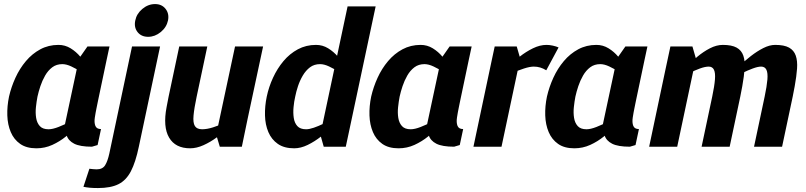

<svg xmlns="http://www.w3.org/2000/svg" viewBox="-20 -732 4024 958"><path d="M438.7 0Q379.7 0 350.2 -15Q320.7 -30 312.5 -57Q304.3 -84 308.8 -119.5Q313.3 -155 322.3 -196L333.7 -250H473.3L462.3 -196Q457 -171 453.2 -145.8Q449.3 -120.7 455.7 -104.3Q462 -88 484 -88L467 -8.3ZM374.3 -440 511.3 -430 444 -110 297.3 -80ZM374.3 -440 416.3 -500H526.3L511.3 -430ZM397.7 -163.3 407.7 -160Q407.7 -160 395.8 -143Q384 -126 361.8 -101Q339.7 -76 309 -51Q278.3 -26 241 -9Q203.7 8 161.7 8L222.3 -87Q242.7 -87 272 -98.5Q301.3 -110 330.2 -125.2Q359 -140.3 378.3 -151.8Q397.7 -163.3 397.7 -163.3ZM434.3 -336.7Q434.3 -336.7 419.8 -348.2Q405.3 -359.7 382.8 -374.3Q360.3 -389 335.8 -400.5Q311.3 -412 291 -412L271.7 -508Q304.7 -508 332.3 -491Q360 -474 380.8 -449Q401.7 -424 416.3 -399Q431 -374 438.3 -357Q445.7 -340 445.7 -340ZM291 -412Q261.7 -412 240.7 -396.2Q219.7 -380.3 205.2 -355Q190.7 -329.7 181.5 -302Q172.3 -274.3 167 -250Q162.3 -225.7 159.3 -197.5Q156.3 -169.3 160.3 -144Q164.3 -118.7 178.7 -102.8Q193 -87 222.3 -87L161.7 8Q112 8 80.7 -14Q49.3 -36 33.7 -73Q18 -110 16.5 -156Q15 -202 25 -250Q36 -298 57 -344Q78 -390 109.2 -427Q140.3 -464 181.2 -486Q222 -508 271.7 -508Z M719.3 -548.3Q685 -548.3 666.3 -572Q647.7 -595.7 655 -630Q661.7 -663.7 690.5 -687.7Q719.3 -711.7 753.7 -711.7Q787.3 -711.7 806.2 -687.7Q825 -663.7 818.3 -630Q811 -595.7 782 -572Q753 -548.3 719.3 -548.3ZM778.7 -500 672.7 0Q656.7 77 633.2 122.3Q609.7 167.7 571 187Q532.3 206.3 469 206.3Q446 206.3 428.2 204.7Q410.3 203 396.3 200L426 110Q437 111 445 112Q453 113 462 113Q491.7 113 504.5 92.5Q517.3 72 525.7 33L638.7 -500Z M821.3 -250H961.3Q949 -192 945.7 -155.8Q942.3 -119.7 952.3 -103.3Q962.3 -87 989 -87L929 8Q855 8 823.7 -45.5Q792.3 -99 811.3 -198ZM1215.7 -140 1058.7 -60 1152.7 -500H1292.7ZM961.3 -250H821.3L874.3 -500H1014.3ZM1058.7 -60 1215.7 -140 1186.7 0H1076.7ZM1161.3 -150 1171 -146.7Q1171 -146.7 1156.7 -131Q1142.3 -115.3 1117.5 -92.3Q1092.7 -69.3 1061.3 -46.3Q1030 -23.3 995.5 -7.7Q961 8 928 8L988 -87Q1013 -87 1042.7 -96.5Q1072.3 -106 1099.2 -118.5Q1126 -131 1143.7 -140.5Q1161.3 -150 1161.3 -150Z M1578.3 -60 1714.3 -700H1854.3L1720.3 -70ZM1578.3 -60 1720.3 -70 1705.3 0H1595.3ZM1683.3 -163.3 1693.3 -160Q1693.3 -160 1678.7 -143Q1664 -126 1638.8 -101Q1613.7 -76 1582 -51Q1550.3 -26 1515.5 -9Q1480.7 8 1447.7 8L1507.3 -87Q1523.3 -87 1546 -94.8Q1568.7 -102.7 1592.7 -114.2Q1616.7 -125.7 1637 -136.7Q1657.3 -147.7 1670.3 -155.5Q1683.3 -163.3 1683.3 -163.3ZM1720.3 -336.7Q1720.3 -336.7 1705.8 -348.2Q1691.3 -359.7 1668.8 -374.3Q1646.3 -389 1621.8 -400.5Q1597.3 -412 1577 -412L1556.7 -508Q1589.7 -508 1617.3 -491Q1645 -474 1666.3 -449Q1687.7 -424 1702 -399Q1716.3 -374 1724 -357Q1731.7 -340 1731.7 -340ZM1577 -412Q1547.7 -412 1526.7 -396.2Q1505.7 -380.3 1490.8 -355Q1476 -329.7 1466.8 -302Q1457.7 -274.3 1453 -250Q1447.3 -225.7 1444.7 -197.5Q1442 -169.3 1445.7 -144Q1449.3 -118.7 1463.7 -102.8Q1478 -87 1507.3 -87L1447.7 8Q1398 8 1366.3 -14Q1334.7 -36 1319 -73Q1303.3 -110 1302.2 -156Q1301 -202 1311 -250Q1321 -298 1342.2 -344Q1363.3 -390 1394.3 -427Q1425.3 -464 1466.2 -486Q1507 -508 1556.7 -508Z M2245.7 0Q2186.7 0 2157.2 -15Q2127.7 -30 2119.5 -57Q2111.3 -84 2115.8 -119.5Q2120.3 -155 2129.3 -196L2140.7 -250H2280.3L2269.3 -196Q2264 -171 2260.2 -145.8Q2256.3 -120.7 2262.7 -104.3Q2269 -88 2291 -88L2274 -8.3ZM2181.3 -440 2318.3 -430 2251 -110 2104.3 -80ZM2181.3 -440 2223.3 -500H2333.3L2318.3 -430ZM2204.7 -163.3 2214.7 -160Q2214.7 -160 2202.8 -143Q2191 -126 2168.8 -101Q2146.7 -76 2116 -51Q2085.3 -26 2048 -9Q2010.7 8 1968.7 8L2029.3 -87Q2049.7 -87 2079 -98.5Q2108.3 -110 2137.2 -125.2Q2166 -140.3 2185.3 -151.8Q2204.7 -163.3 2204.7 -163.3ZM2241.3 -336.7Q2241.3 -336.7 2226.8 -348.2Q2212.3 -359.7 2189.8 -374.3Q2167.3 -389 2142.8 -400.5Q2118.3 -412 2098 -412L2078.7 -508Q2111.7 -508 2139.3 -491Q2167 -474 2187.8 -449Q2208.7 -424 2223.3 -399Q2238 -374 2245.3 -357Q2252.7 -340 2252.7 -340ZM2098 -412Q2068.7 -412 2047.7 -396.2Q2026.7 -380.3 2012.2 -355Q1997.7 -329.7 1988.5 -302Q1979.3 -274.3 1974 -250Q1969.3 -225.7 1966.3 -197.5Q1963.3 -169.3 1967.3 -144Q1971.3 -118.7 1985.7 -102.8Q2000 -87 2029.3 -87L1968.7 8Q1919 8 1887.7 -14Q1856.3 -36 1840.7 -73Q1825 -110 1823.5 -156Q1822 -202 1832 -250Q1843 -298 1864 -344Q1885 -390 1916.2 -427Q1947.3 -464 1988.2 -486Q2029 -508 2078.7 -508Z M2642.7 -399.7 2706 -508ZM2433.3 -430 2575.7 -440 2482.3 0H2342.3ZM2705.7 -381.3Q2690.3 -390.7 2675.3 -395.2Q2660.3 -399.7 2642.7 -399.7L2706 -508Q2722 -508 2738.5 -504.3Q2755 -500.7 2767 -495.3ZM2575.7 -440 2433.3 -430 2448.3 -500H2558.3ZM2471 -336.7 2461.3 -340Q2461.3 -340 2476 -357Q2490.7 -374 2515.8 -399Q2541 -424 2572.7 -449Q2604.3 -474 2639.2 -491Q2674 -508 2707 -508L2643.7 -399.7Q2623.7 -399.7 2594.5 -390.2Q2565.3 -380.7 2537.2 -368.2Q2509 -355.7 2490 -346.2Q2471 -336.7 2471 -336.7Z M3122.7 0Q3063.7 0 3034.2 -15Q3004.7 -30 2996.5 -57Q2988.3 -84 2992.8 -119.5Q2997.3 -155 3006.3 -196L3017.7 -250H3157.3L3146.3 -196Q3141 -171 3137.2 -145.8Q3133.3 -120.7 3139.7 -104.3Q3146 -88 3168 -88L3151 -8.3ZM3058.3 -440 3195.3 -430 3128 -110 2981.3 -80ZM3058.3 -440 3100.3 -500H3210.3L3195.3 -430ZM3081.7 -163.3 3091.7 -160Q3091.7 -160 3079.8 -143Q3068 -126 3045.8 -101Q3023.7 -76 2993 -51Q2962.3 -26 2925 -9Q2887.7 8 2845.7 8L2906.3 -87Q2926.7 -87 2956 -98.5Q2985.3 -110 3014.2 -125.2Q3043 -140.3 3062.3 -151.8Q3081.7 -163.3 3081.7 -163.3ZM3118.3 -336.7Q3118.3 -336.7 3103.8 -348.2Q3089.3 -359.7 3066.8 -374.3Q3044.3 -389 3019.8 -400.5Q2995.3 -412 2975 -412L2955.7 -508Q2988.7 -508 3016.3 -491Q3044 -474 3064.8 -449Q3085.7 -424 3100.3 -399Q3115 -374 3122.3 -357Q3129.7 -340 3129.7 -340ZM2975 -412Q2945.7 -412 2924.7 -396.2Q2903.7 -380.3 2889.2 -355Q2874.7 -329.7 2865.5 -302Q2856.3 -274.3 2851 -250Q2846.3 -225.7 2843.3 -197.5Q2840.3 -169.3 2844.3 -144Q2848.3 -118.7 2862.7 -102.8Q2877 -87 2906.3 -87L2845.7 8Q2796 8 2764.7 -14Q2733.3 -36 2717.7 -73Q2702 -110 2700.5 -156Q2699 -202 2709 -250Q2720 -298 2741 -344Q2762 -390 2793.2 -427Q2824.3 -464 2865.2 -486Q2906 -508 2955.7 -508Z M3673.7 -250H3533.7Q3544.7 -302.3 3547.3 -335.3Q3550 -368.3 3542.3 -384Q3534.7 -399.7 3516 -399.7L3586 -508Q3631 -508 3655.3 -494.5Q3679.7 -481 3688.8 -454.5Q3698 -428 3695.3 -390Q3692.7 -352 3683.7 -302ZM3300 -383.3 3452.3 -440 3359 0H3219ZM3533.7 -250H3673.7L3620.7 0H3480.7ZM3795.3 -250H3935.3L3882.3 0H3742.3ZM3935.3 -250H3795.3Q3806.3 -302.3 3809 -335.3Q3811.7 -368.3 3804 -384Q3796.3 -399.7 3777.7 -399.7L3847.7 -508Q3892.7 -508 3917 -494.5Q3941.3 -481 3950.5 -454.5Q3959.7 -428 3957 -390Q3954.3 -352 3945.3 -302ZM3452.3 -440 3300 -383.3 3325 -500H3435ZM3364 -336.7 3356 -340Q3356 -340 3369.7 -357Q3383.3 -374 3406.5 -399Q3429.7 -424 3459.5 -449Q3489.3 -474 3522.2 -491Q3555 -508 3587 -508L3517 -399.7Q3498 -399.7 3472.2 -390.2Q3446.3 -380.7 3421.5 -368.2Q3396.7 -355.7 3380.3 -346.2Q3364 -336.7 3364 -336.7ZM3624.7 -336.7 3618.7 -350Q3618.7 -350 3633.3 -366Q3648 -382 3672.3 -405.5Q3696.7 -429 3726.8 -452.5Q3757 -476 3788.3 -492Q3819.7 -508 3847.7 -508L3777.7 -399.7Q3761.3 -399.7 3735.8 -390.2Q3710.3 -380.7 3684.8 -368.2Q3659.3 -355.7 3642 -346.2Q3624.7 -336.7 3624.7 -336.7Z"/></svg>

Font: Epunda Sans Light
Style: Italic
Weight: 300
Italic angle: -12.0243°
Designer: Simon Atzbach
Foundry: typofactur
Version: Version 2.204